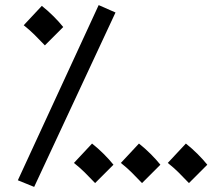

<svg xmlns="http://www.w3.org/2000/svg" viewBox="-20 -707 873 753"><path d="M114 26 50 0 367 -687 433 -658ZM353 11Q329 -14 312 -31Q295 -48 270 -68L341 -144Q365 -125 387 -103Q409 -81 425 -61ZM537 11Q513 -14 496 -31Q479 -48 454 -68L525 -144Q549 -125 571 -103Q593 -81 609 -61ZM721 11Q697 -14 680 -31Q663 -48 638 -68L709 -144Q733 -125 755 -103Q777 -81 793 -61ZM156 -529Q132 -554 115 -571Q98 -588 73 -608L144 -684Q168 -665 190 -643Q212 -621 228 -601Z"/></svg>

Font: Farlight84_Sys_V01
Style: Regular
Weight: 400
Designer: Ryoko NISHIZUKA  (kana, bopomofo & ideographs); Paul D. Hunt (Latin, Greek & Cyrillic); Sandoll Communications , Soo-you
Foundry: Adobe
Version: Version 2.004;October 29, 2024;FontCreator 14.0.0.2814 64-bi